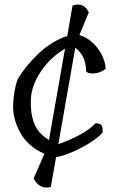

<svg xmlns="http://www.w3.org/2000/svg" viewBox="-20 -688 523 839"><path d="M309 -480 235 -58Q350 -99 397 -149Q418 -150 424 -139.5Q430 -129 428 -108Q399 -76 336.5 -43Q274 -10 225 -1L202 129Q152 141 127 92L174 -16Q101 -48 67.5 -110Q34 -172 37.5 -234.5Q41 -297 57 -342Q94 -403 150 -455.5Q206 -508 274 -531L297 -664Q346 -680 368 -634L327 -535Q374 -520 406 -478Q438 -436 442 -388Q423 -372 398 -368Q373 -364 357 -374Q355 -414 344 -437Q333 -460 309 -480ZM194 -76 264 -475Q201 -438 159.5 -377Q118 -316 115 -255.5Q112 -195 129 -150Q146 -105 194 -76Z"/></svg>

Font: Tillana
Style: Regular
Weight: 400
Designer: Lipi Raval (Devanagari, Latin), Jonny Pinhorn (Latin)
Foundry: Indian Type Foundry
Version: Version 2.003;PS 1.0;hotconv 1.0.79;makeotf.lib2.5.61930; tt